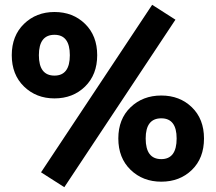

<svg xmlns="http://www.w3.org/2000/svg" viewBox="-20 -740 899 800"><path d="M614 -720 711 -658 248 40 151 -22ZM207 -690Q284 -690 334.5 -640.5Q385 -591 385 -510Q385 -429 334.5 -379.5Q284 -330 207 -330Q131 -330 80 -379.5Q29 -429 29 -510Q29 -591 80 -640.5Q131 -690 207 -690ZM207 -595Q142 -595 142 -510Q142 -425 207 -425Q271 -425 271 -510Q271 -595 207 -595ZM830 -163Q830 -81 779.5 -32Q729 17 652 17Q575 17 524 -32.5Q473 -82 473 -163Q473 -244 524 -293Q575 -342 652 -342Q729 -342 779.5 -293Q830 -244 830 -163ZM652 -247Q587 -247 587 -163Q587 -77 652 -77Q716 -77 716 -163Q716 -247 652 -247Z"/></svg>

Font: Fira Sans
Style: Bold
Weight: 700
Designer: bBox Type GmbH & Carrois Corporate GbR & Edenspiekermann AG
Foundry: bBox Type GmbH & Carrois Corporate GbR & Edenspiekermann AG
Version: Version 4.301;PS 004.301;hotconv 1.0.88;makeotf.lib2.5.64775